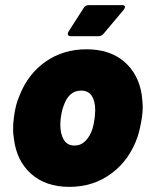

<svg xmlns="http://www.w3.org/2000/svg" viewBox="-20 -720 581 748"><path d="M34 -181Q31 -199 31 -217Q31 -239 34 -261Q40 -313 57 -350Q90 -433 158.5 -480.5Q227 -528 317 -528Q407 -528 463 -480.5Q519 -433 532 -352Q536 -320 536 -304Q536 -284 533 -263Q526 -218 516 -187Q485 -97 414.5 -44.5Q344 8 250 8Q158 8 101 -43Q44 -94 34 -181ZM340 -217Q345 -232 349 -262Q351 -282 351 -290Q351 -326 337.5 -346.5Q324 -367 296 -367Q248 -367 228 -308Q221 -291 217 -262Q215 -244 215 -235Q215 -198 228.5 -175.5Q242 -153 270 -153Q295 -153 312.5 -170.5Q330 -188 340 -217ZM244 -588Q244 -593 247 -597L306 -689Q313 -700 325 -700H456Q467 -700 467 -693Q467 -689 462 -682L383 -588Q375 -579 364 -579H256Q244 -579 244 -588Z"/></svg>

Font: Barlow Black
Style: Italic
Weight: 900
Italic angle: -7°
Designer: Jeremy Tribby
Foundry: Tribby Type
Version: Version 1.408